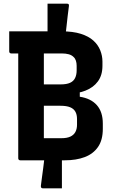

<svg xmlns="http://www.w3.org/2000/svg" viewBox="-20 -870 640 1042"><path d="M354 -837Q351 -813 347.5 -785Q344 -757 341 -727Q338 -697 334.5 -670Q331 -643 329 -620H238Q238 -624 238 -640Q238 -656 238 -675.5Q238 -695 238 -711Q238 -727 238 -732Q238 -738 238 -754.5Q238 -771 238 -792Q238 -813 238 -829.5Q238 -846 238 -850Q241 -850 252 -850Q263 -850 277 -850Q291 -850 305.5 -850Q320 -850 330 -850Q340 -850 344 -850Q350 -850 352.5 -847Q355 -844 354 -837ZM202 137Q203 123 207 98Q211 73 214.5 42Q218 11 222 -19.5Q226 -50 230 -75H316Q316 -70 316 -52Q316 -34 316 -12Q316 10 316 28.5Q316 47 316 51Q316 55 316 70Q316 85 316 102.5Q316 120 316 134Q316 148 316 152Q312 152 301.5 152Q291 152 277 152Q263 152 249 152Q235 152 224.5 152Q214 152 212 152Q206 152 203.5 148Q201 144 202 137ZM331 0Q301 0 261.5 0Q222 0 185 0Q148 0 121 0Q94 0 90 0Q85 0 82 -3Q79 -6 79 -11Q79 -93 79 -168.5Q79 -244 79 -317.5Q79 -391 79 -466.5Q79 -542 79 -624H225L218 -604Q218 -571 218 -541Q218 -511 218 -482Q218 -437 218 -393.5Q218 -350 218 -306Q218 -262 218 -215.5Q218 -169 218 -120Q235 -120 250.5 -120Q266 -120 282 -120Q298 -120 314 -120Q343 -120 361.5 -128.5Q380 -137 389 -153.5Q398 -170 398 -193V-224Q398 -248 389 -264Q380 -280 360.5 -288Q341 -296 308 -296H147L152 -381H413V-345Q473 -336 505.5 -299.5Q538 -263 538 -199V-171Q538 -110 512 -72.5Q486 -35 440 -17.5Q394 0 331 0ZM30 -700Q101 -700 172 -700Q243 -700 313 -700Q376 -700 418.5 -686.5Q461 -673 486.5 -650Q512 -627 524 -597Q536 -567 536 -536V-513Q536 -462 511.5 -428.5Q487 -395 443.5 -378Q400 -361 341 -361Q283 -361 242.5 -361Q202 -361 169 -361L152 -348L147 -412Q188 -412 229 -412Q270 -412 310 -412Q341 -412 360 -420.5Q379 -429 387.5 -446.5Q396 -464 396 -488V-513Q396 -528 392 -540.5Q388 -553 379 -561Q369 -571 353 -575.5Q337 -580 314 -580Q269 -580 223.5 -580Q178 -580 132.5 -580Q87 -580 41 -580Q36 -580 33 -583Q30 -586 30 -591Q30 -621 30 -646Q30 -671 30 -700Z"/></svg>

Font: Recursive
Style: Bold
Weight: 700
Version: Version 1.085